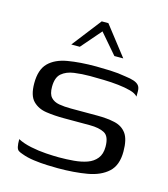

<svg xmlns="http://www.w3.org/2000/svg" viewBox="-92 -647 634 725"><g transform="rotate(15 225.0 -284.5)"><path d="M200.1 4.5Q182.9 4.5 157.4 3.5Q131.9 2.5 105.4 -1.1Q78.9 -4.7 58.4 -12.5Q47.7 -16 41.9 -19.9Q36 -23.8 33.6 -34Q31.1 -44.1 31.1 -64Q52.8 -52.5 83 -46.3Q113.2 -40 143.2 -38.1Q173.2 -36.2 193.4 -36.2Q223.4 -36.2 251.9 -38.7Q280.4 -41.2 303.3 -49.3Q326.1 -57.5 339.7 -74.6Q353.4 -91.8 353.4 -120.1Q353.4 -161 332.4 -172.4Q311.5 -183.8 274.5 -183.8H173.5Q137.1 -183.8 104.7 -188.5Q72.2 -193.1 51.7 -213.8Q31.2 -234.4 31.2 -282.8Q31.2 -336.1 57.3 -362.2Q83.4 -388.2 130.5 -396.2Q177.6 -404.3 240.9 -404.3Q264 -404.3 295.9 -403Q327.7 -401.8 356.9 -396.5Q377.4 -394 390.6 -389.5Q403.8 -385 410.5 -377Q417.1 -369 417.1 -354.3V-333.6Q407.9 -344.4 386.8 -350.1Q365.8 -355.8 338.5 -358.8Q311.3 -361.8 282.2 -362.5Q253.2 -363.3 228.1 -363.3Q196 -363.3 166.2 -359.2Q136.4 -355.1 117.9 -339.3Q99.5 -323.6 99.5 -286.9Q99.5 -258.8 111.1 -246.1Q122.8 -233.3 143.2 -229.7Q163.7 -226.1 190 -226.1H292.7Q331 -226.1 360.7 -219.6Q390.4 -213.1 406.9 -190.8Q423.4 -168.5 423.4 -120.2Q423.4 -66.5 394 -39.8Q364.7 -13 314.4 -4.3Q264.1 4.5 200.1 4.5ZM128.5 -460 216.9 -574.1H242.9L331.7 -460H296.9L229.5 -538.3L161.8 -460Z"/></g></svg>

Font: Genos Thin
Style: Regular
Weight: 100
Designer: Robert E. Leuschke
Foundry: Robert E. Leuschke
Version: Version 1.010